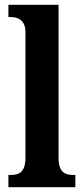

<svg xmlns="http://www.w3.org/2000/svg" viewBox="-20 -780 350 800"><path d="M15 0H294V-51H285C249 -51 224 -64 224 -123V-760H15V-709H25C48 -709 86 -701 86 -647V-123C86 -64 61 -51 25 -51H15Z"/></svg>

Font: Noto Serif Devanagari Condensed
Style: Bold
Weight: 700
Width: 3
Designer: Universal Thirst, Indian Type Foundry and the Monotype Design Team
Foundry: Monotype Imaging Inc.
Version: Version 2.004